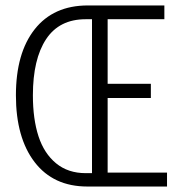

<svg xmlns="http://www.w3.org/2000/svg" viewBox="-20 -681 640 701"><path d="M298.8 0Q174.8 0 106.4 -89.1Q38.1 -178.2 38.1 -333Q38.1 -487.3 106.7 -574.2Q175.3 -661.1 300.8 -661.1H580.1V-610.8H373V-375H530.8V-323.2H373V-50.8H589.8V0ZM293 -48.8H315.9V-610.8H293Q196.3 -610.8 148.2 -537.8Q100.1 -464.8 100.1 -333Q100.1 -246.1 120.6 -183.3Q141.1 -120.6 184.8 -84.7Q228.5 -48.8 293 -48.8Z"/></svg>

Font: Office Code Pro Light
Style: Regular
Weight: 300
Designer: Nathan Rutzky & Paul D. Hunt
Foundry: Adobe Systems Incorporated
Version: Version 1.004;PS 001.004;hotconv 1.0.70;makeotf.lib2.5.58329